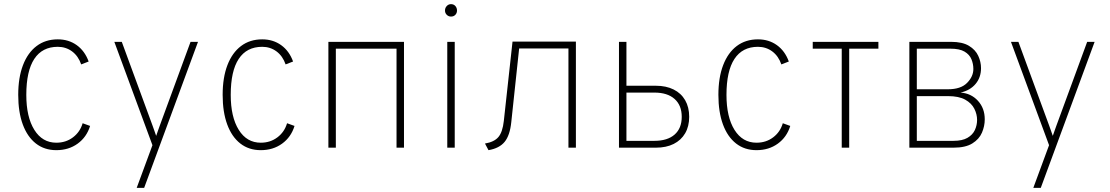

<svg xmlns="http://www.w3.org/2000/svg" viewBox="-20 -713 5358 927"><path d="M252 12Q194.5 12 153.2 -20.2Q112 -52.5 90 -112.2Q68 -172 68 -255Q68 -338.5 91 -398.5Q114 -458.5 156.8 -490.8Q199.5 -523 259 -523Q311.5 -523 350.5 -495Q389.5 -467 408 -416L372 -402Q358 -442.5 328 -464.8Q298 -487 259 -487Q184 -487 145.5 -428.5Q107 -370 107 -255Q107 -148 145.8 -86Q184.5 -24 252 -24Q298 -24 332.2 -49.8Q366.5 -75.5 379 -118L415 -105Q398.5 -51 355 -19.5Q311.5 12 252 12Z M640 194 716 -12 532 -511H568L716 -108Q720.5 -95.5 725 -82.8Q729.5 -70 734 -57Q738.5 -70 743 -82.8Q747.5 -95.5 752 -108L900 -511H936L676 194Z M1239 12Q1181.5 12 1140.2 -20.2Q1099 -52.5 1077 -112.2Q1055 -172 1055 -255Q1055 -338.5 1078 -398.5Q1101 -458.5 1143.8 -490.8Q1186.5 -523 1246 -523Q1298.5 -523 1337.5 -495Q1376.5 -467 1395 -416L1359 -402Q1345 -442.5 1315 -464.8Q1285 -487 1246 -487Q1171 -487 1132.5 -428.5Q1094 -370 1094 -255Q1094 -148 1132.8 -86Q1171.5 -24 1239 -24Q1285 -24 1319.2 -49.8Q1353.5 -75.5 1366 -118L1402 -105Q1385.5 -51 1342 -19.5Q1298.5 12 1239 12Z M1565.5 0V-511H1930.5V0H1894.5V-478H1601.5V0Z M2139.5 0V-511H2175.5V0ZM2157.5 -633Q2145.5 -633 2137 -641.5Q2128.5 -650 2128.5 -662Q2128.5 -675 2137 -684Q2145.5 -693 2157.5 -693Q2170.5 -693 2178.5 -684Q2186.5 -675 2186.5 -662Q2186.5 -650 2178.5 -641.5Q2170.5 -633 2157.5 -633Z M2338.5 12 2321.5 -20Q2366 -27.5 2386.2 -51.2Q2406.5 -75 2412.5 -129L2454.5 -512H2760.5V0H2724.5V-479H2486.5L2448.5 -123Q2442 -59.5 2416.5 -28.2Q2391 3 2338.5 12Z M2968.5 0V-511H3004.5V-299H3146.5Q3196 -299 3232.2 -281Q3268.5 -263 3288 -229.2Q3307.5 -195.5 3307.5 -149Q3307.5 -103 3288 -69.5Q3268.5 -36 3232.5 -18Q3196.5 0 3146.5 0ZM3004.5 -33H3139.5Q3202.5 -33 3237 -63.2Q3271.5 -93.5 3271.5 -149Q3271.5 -204.5 3237 -235.2Q3202.5 -266 3139.5 -266H3004.5Z M3632.5 12Q3575 12 3533.8 -20.2Q3492.5 -52.5 3470.5 -112.2Q3448.5 -172 3448.5 -255Q3448.5 -338.5 3471.5 -398.5Q3494.5 -458.5 3537.2 -490.8Q3580 -523 3639.5 -523Q3692 -523 3731 -495Q3770 -467 3788.5 -416L3752.5 -402Q3738.5 -442.5 3708.5 -464.8Q3678.5 -487 3639.5 -487Q3564.5 -487 3526 -428.5Q3487.5 -370 3487.5 -255Q3487.5 -148 3526.2 -86Q3565 -24 3632.5 -24Q3678.5 -24 3712.8 -49.8Q3747 -75.5 3759.5 -118L3795.5 -105Q3779 -51 3735.5 -19.5Q3692 12 3632.5 12Z M4044 0V-478H3904V-511H4221V-478H4080V0Z M4370.5 0V-511H4571.5Q4626.5 -511 4658.2 -491.8Q4690 -472.5 4703.2 -443.2Q4716.5 -414 4716.5 -384Q4716.5 -339 4690.2 -307.8Q4664 -276.5 4617.5 -266Q4668.5 -262.5 4701.5 -226.5Q4734.5 -190.5 4734.5 -137Q4734.5 -104 4721 -72.5Q4707.5 -41 4674.5 -20.5Q4641.5 0 4583.5 0ZM4406.5 -33H4583.5Q4626 -33 4651 -47.5Q4676 -62 4686.8 -85.2Q4697.5 -108.5 4697.5 -134Q4697.5 -161.5 4684.2 -188Q4671 -214.5 4640.2 -231.8Q4609.5 -249 4556.5 -249H4406.5ZM4406.5 -282H4556.5Q4619 -282 4649.2 -312.8Q4679.5 -343.5 4679.5 -380Q4679.5 -404.5 4670.2 -427Q4661 -449.5 4637 -463.8Q4613 -478 4568.5 -478H4406.5Z M4969 194 5045 -12 4861 -511H4897L5045 -108Q5049.5 -95.5 5054 -82.8Q5058.5 -70 5063 -57Q5067.5 -70 5072 -82.8Q5076.5 -95.5 5081 -108L5229 -511H5265L5005 194Z"/></svg>

Font: Overpass Thin
Style: Regular
Weight: 250
Designer: Delve Withrington, Dave Bailey, Thomas Jockin
Foundry: Delve Fonts LLC
Version: Version 4.000